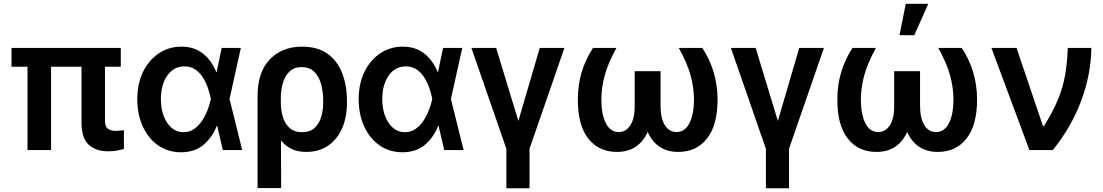

<svg xmlns="http://www.w3.org/2000/svg" viewBox="-20 -802 5894 1026"><path d="M625.5 -545.9V-445.3H541V-158.7Q540.5 -124.5 556.9 -113.5Q573.2 -102.5 599.6 -102.5Q611.8 -102.5 623 -104Q634.3 -105.5 642.1 -106.4V-6.3Q626 -1.5 605 2.7Q584 6.8 558.1 6.3Q493.2 6.8 454.3 -28.6Q415.5 -64 415.5 -147V-445.3H252.9V0H127V-445.3H41.5V-545.9Z M946.3 11.7Q877.4 11.2 825.2 -25.1Q772.9 -61.5 743.4 -125.5Q713.9 -189.5 713.4 -272.5Q713.9 -355.5 744.6 -418.5Q775.4 -481.4 828.9 -517.1Q882.3 -552.7 949.2 -552.7Q1018.6 -552.7 1064.9 -515.4Q1111.3 -478 1135.3 -417.5H1137.7L1164.6 -545.9H1267.1L1206.5 -272.9L1274.4 0H1170.9L1140.6 -128.9H1138.2Q1114.3 -67.9 1067.4 -28.1Q1020.5 11.7 946.3 11.7ZM1106.9 -272.9 1106.4 -274.4Q1101.6 -300.8 1091.3 -330.8Q1081.1 -360.8 1064.7 -387.2Q1048.3 -413.6 1023.9 -430.4Q999.5 -447.3 965.8 -447.3Q908.2 -447.3 874 -398.4Q839.8 -349.6 839.8 -272.9Q839.8 -196.3 873.3 -146Q906.7 -95.7 960.9 -95.7Q993.2 -95.7 1017.8 -113Q1042.5 -130.4 1060.3 -157.5Q1078.1 -184.6 1089.6 -215.1Q1101.1 -245.6 1106.4 -271.5Z M1356.4 203.1V-285.6Q1356 -417 1421.9 -484.9Q1487.8 -552.7 1594.2 -552.7Q1677.7 -552.7 1730.7 -514.4Q1783.7 -476.1 1808.8 -410.4Q1834 -344.7 1834 -262.7V-252.9Q1834 -174.8 1807.9 -115.7Q1781.7 -56.6 1732.9 -23.4Q1684.1 9.8 1616.2 9.8Q1570.3 9.8 1537.6 -6.3Q1504.9 -22.5 1481.4 -51.8L1482.4 203.1ZM1481 -242.2Q1481.9 -209.5 1492.2 -175.5Q1502.4 -141.6 1526.9 -118.7Q1551.3 -95.7 1594.2 -95.7Q1636.2 -95.7 1660.9 -118.4Q1685.5 -141.1 1696.3 -177Q1707 -212.9 1707 -252.9V-262.7Q1707 -312.5 1695.6 -353.5Q1684.1 -394.5 1658.7 -418.9Q1633.3 -443.4 1591.8 -443.4Q1551.3 -443.4 1526.9 -419.7Q1502.4 -396 1491.5 -357.9Q1480.5 -319.8 1480.5 -276.4Z M2129.4 11.7Q2060.5 11.2 2008.3 -25.1Q1956.1 -61.5 1926.5 -125.5Q1897 -189.5 1896.5 -272.5Q1897 -355.5 1927.7 -418.5Q1958.5 -481.4 2012 -517.1Q2065.4 -552.7 2132.3 -552.7Q2201.7 -552.7 2248 -515.4Q2294.4 -478 2318.4 -417.5H2320.8L2347.7 -545.9H2450.2L2389.6 -272.9L2457.5 0H2354L2323.7 -128.9H2321.3Q2297.4 -67.9 2250.5 -28.1Q2203.6 11.7 2129.4 11.7ZM2290 -272.9 2289.6 -274.4Q2284.7 -300.8 2274.4 -330.8Q2264.2 -360.8 2247.8 -387.2Q2231.4 -413.6 2207 -430.4Q2182.6 -447.3 2148.9 -447.3Q2091.3 -447.3 2057.1 -398.4Q2022.9 -349.6 2022.9 -272.9Q2022.9 -196.3 2056.4 -146Q2089.8 -95.7 2144 -95.7Q2176.3 -95.7 2200.9 -113Q2225.6 -130.4 2243.4 -157.5Q2261.2 -184.6 2272.7 -215.1Q2284.2 -245.6 2289.6 -271.5Z M2499 -545.9H2631.3L2750 -155.8L2864.3 -545.9H2996.1L2809.6 -6.8V204.1H2686V-6.8Z M3148.9 -545.9H3273.9Q3228.5 -462.4 3211.2 -398.2Q3193.8 -334 3193.4 -270.5Q3193.8 -189 3218 -142.6Q3242.2 -96.2 3286.6 -96.2Q3324.7 -96.2 3348.4 -132.6Q3372.1 -168.9 3371.6 -238.3V-421.4H3509.8V-238.3Q3509.8 -168.9 3533.2 -132.6Q3556.6 -96.2 3595.2 -96.2Q3639.2 -96.2 3663.6 -142.6Q3688 -189 3688.5 -270.5Q3688 -334 3670.7 -398.2Q3653.3 -462.4 3607.4 -545.9H3732.9Q3813.5 -423.3 3814.5 -272.9Q3814.9 -134.3 3758.5 -62.3Q3702.1 9.8 3604.5 9.8Q3545.4 9.8 3504.4 -18.1Q3463.4 -45.9 3440.9 -97.2Q3418.5 -45.9 3377.4 -18.1Q3336.4 9.8 3276.9 9.8Q3179.2 9.8 3123 -62.3Q3066.9 -134.3 3067.9 -272.9Q3067.9 -421.9 3148.9 -545.9Z M3885.7 -545.9H4018.1L4136.7 -155.8L4251 -545.9H4382.8L4196.3 -6.8V204.1H4072.8V-6.8Z M4535.6 -545.9H4660.6Q4615.2 -462.4 4597.9 -398.2Q4580.6 -334 4580.1 -270.5Q4580.6 -189 4604.7 -142.6Q4628.9 -96.2 4673.3 -96.2Q4711.4 -96.2 4735.1 -132.6Q4758.8 -168.9 4758.3 -238.3V-421.4H4896.5V-238.3Q4896.5 -168.9 4919.9 -132.6Q4943.4 -96.2 4981.9 -96.2Q5025.9 -96.2 5050.3 -142.6Q5074.7 -189 5075.2 -270.5Q5074.7 -334 5057.4 -398.2Q5040 -462.4 4994.1 -545.9H5119.6Q5200.2 -423.3 5201.2 -272.9Q5201.7 -134.3 5145.3 -62.3Q5088.9 9.8 4991.2 9.8Q4932.1 9.8 4891.1 -18.1Q4850.1 -45.9 4827.6 -97.2Q4805.2 -45.9 4764.2 -18.1Q4723.1 9.8 4663.6 9.8Q4565.9 9.8 4509.8 -62.3Q4453.6 -134.3 4454.6 -272.9Q4454.6 -421.9 4535.6 -545.9ZM4786.6 -613.8 4820.3 -781.7H4940.4L4865.7 -613.8Z M5481 0 5277.8 -545.9H5412.1L5553.2 -128.9H5559.1Q5608.4 -208 5634.8 -273.2Q5661.1 -338.4 5672.1 -403.1Q5683.1 -467.8 5686 -545.9H5812Q5810.1 -403.8 5757.8 -263.9Q5705.6 -124 5606 0Z"/></svg>

Font: Inter Display Semi Bold
Style: Regular
Weight: 600
Designer: Rasmus Andersson
Foundry: rsms
Version: Version 4.000;git-37864ae